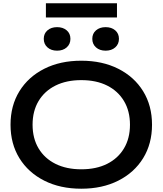

<svg xmlns="http://www.w3.org/2000/svg" viewBox="-20 -1133 988 1167"><path d="M474 14Q346 14 249 -35Q152 -84 98 -171.5Q44 -259 44 -375Q44 -491 98 -578.5Q152 -666 249 -715Q346 -764 474 -764Q602 -764 699 -715Q796 -666 850 -578.5Q904 -491 904 -375Q904 -259 850 -171.5Q796 -84 699 -35Q602 14 474 14ZM474 -104Q565 -104 631 -137Q697 -170 733.5 -231Q770 -292 770 -375Q770 -458 733.5 -519Q697 -580 631 -613Q565 -646 474 -646Q384 -646 317.5 -613Q251 -580 214.5 -519Q178 -458 178 -375Q178 -292 214.5 -231Q251 -170 317.5 -137Q384 -104 474 -104ZM327 -825Q291 -825 268.5 -845Q246 -865 246 -897Q246 -929 268.5 -948.5Q291 -968 327 -968Q363 -968 385.5 -948.5Q408 -929 408 -897Q408 -865 385.5 -845Q363 -825 327 -825ZM622 -825Q586 -825 563.5 -845Q541 -865 541 -897Q541 -929 563.5 -948.5Q586 -968 622 -968Q658 -968 680.5 -948.5Q703 -929 703 -897Q703 -865 680.5 -845Q658 -825 622 -825ZM259 -1027V-1113H691V-1027Z"/></svg>

Font: Bounded
Style: Regular
Weight: 400
Designer: Vlad Churkin
Version: Version 1.0